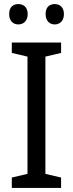

<svg xmlns="http://www.w3.org/2000/svg" viewBox="-20 -923 358 943"><path d="M25 -854C25 -820 45 -803 70 -803C95 -803 116 -820 116 -854C116 -888 95 -903 70 -903C45 -903 25 -889 25 -854ZM204 -854C204 -820 224 -803 249 -803C273 -803 294 -820 294 -854C294 -888 273 -903 249 -903C224 -903 204 -889 204 -854ZM280 0V-51L203 -69V-645L280 -663V-714H38V-663L115 -645V-69L38 -51V0Z"/></svg>

Font: Noto Sans Ethiopic SemiCondensed
Style: Regular
Weight: 400
Width: 4
Designer: Monotype Design Team
Foundry: Monotype Imaging Inc.
Version: Version 2.102